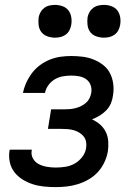

<svg xmlns="http://www.w3.org/2000/svg" viewBox="-20 -757 540 785"><path d="M207 8Q183 8 159 5.5Q135 3 113.5 -4Q92 -11 72.5 -23Q53 -35 39 -53Q25 -71 20 -94.5Q15 -118 19 -142L20 -145H110V-144Q106 -125 114.5 -109.5Q123 -94 138.5 -86Q154 -78 172 -75Q190 -72 208 -72Q227 -72 247 -75Q267 -78 285 -88Q303 -98 316 -115Q329 -132 332 -151Q334 -164 332 -176.5Q330 -189 322.5 -198.5Q315 -208 304.5 -214.5Q294 -221 282 -224.5Q270 -228 257.5 -229Q245 -230 232 -230H176L189 -310H245Q256 -310 267 -311Q278 -312 289.5 -315Q301 -318 312 -323.5Q323 -329 332 -337Q341 -345 346 -355.5Q351 -366 353 -377Q356 -394 350.5 -409Q345 -424 332.5 -433Q320 -442 304 -445Q288 -448 271 -448Q255 -448 237.5 -445Q220 -442 204.5 -433Q189 -424 178 -409Q167 -394 164 -377H74Q78 -398 87.5 -419Q97 -440 111 -458.5Q125 -477 144 -491Q163 -505 184.5 -513.5Q206 -522 228 -525Q250 -528 271 -528Q295 -528 318.5 -525Q342 -522 363 -513.5Q384 -505 402 -491Q420 -477 430 -457Q440 -437 443 -414Q446 -391 442 -367Q440 -350 433.5 -334.5Q427 -319 414.5 -306Q402 -293 387 -284Q372 -275 356 -269Q374 -261 389 -248Q404 -235 412.5 -217.5Q421 -200 422.5 -179.5Q424 -159 421 -138Q417 -115 406.5 -93Q396 -71 380 -53.5Q364 -36 342.5 -23.5Q321 -11 298 -4Q275 3 252.5 5.5Q230 8 207 8ZM405 -603Q389 -603 373.5 -608.5Q358 -614 349 -626Q340 -638 338 -654Q336 -670 338 -686Q340 -697 346 -707.5Q352 -718 361.5 -725Q371 -732 382.5 -734.5Q394 -737 405 -737Q421 -737 436 -731.5Q451 -726 460 -714Q469 -702 471.5 -686Q474 -670 471 -654Q469 -643 463.5 -632.5Q458 -622 448 -615Q438 -608 427 -605.5Q416 -603 405 -603ZM205 -603Q189 -603 173.5 -608.5Q158 -614 149 -626Q140 -638 138 -654Q136 -670 138 -686Q140 -697 146 -707.5Q152 -718 161.5 -725Q171 -732 182.5 -734.5Q194 -737 205 -737Q221 -737 236 -731.5Q251 -726 260 -714Q269 -702 271.5 -686Q274 -670 271 -654Q269 -643 263.5 -632.5Q258 -622 248 -615Q238 -608 227 -605.5Q216 -603 205 -603Z"/></svg>

Font: Iosevka SS18 Medium
Style: Italic
Weight: 500
Italic angle: -9°
Monospace: yes
Designer: Belleve Invis
Foundry: Belleve Invis
Version: Version 25.1.1; ttfautohint (v1.8.4)